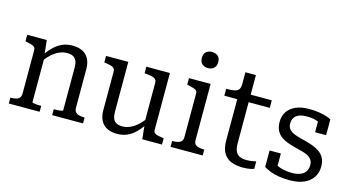

<svg xmlns="http://www.w3.org/2000/svg" viewBox="-84 -1105 2649 1449"><g transform="rotate(15 1241.0 -381.0)"><path d="M40 0V-46H43Q67 -46 85 -51Q103 -56 112 -68Q121 -80 121 -102V-439Q121 -454 113.5 -461.5Q106 -469 90 -474Q74 -479 50 -484L40 -486V-537H193L205 -424L210 -418V-56Q210 -53 221 -50.5Q232 -48 248 -47Q264 -46 277 -46H281V0ZM620 0H379V-46H382Q395 -46 411 -47Q427 -48 438.5 -50.5Q450 -53 450 -56V-390Q450 -421 442 -441Q434 -461 416 -471.5Q398 -482 368 -482Q337 -482 307 -469Q277 -456 248.5 -430Q220 -404 192 -365V-418Q219 -459 249.5 -488Q280 -517 315 -532Q350 -547 392 -547Q438 -547 470.5 -531Q503 -515 520.5 -482.5Q538 -450 538 -401V-102Q538 -80 547.5 -68Q557 -56 575 -51Q593 -46 617 -46H620Z M830 -537V-147Q830 -117 838 -96Q846 -75 864 -65Q882 -55 912 -55Q943 -55 972 -68Q1001 -81 1029.5 -106.5Q1058 -132 1085 -172V-118Q1058 -77 1028 -48Q998 -19 963.5 -4.5Q929 10 888 10Q842 10 809.5 -6Q777 -22 759.5 -55Q742 -88 742 -136V-437Q742 -461 724.5 -470Q707 -479 670 -484L656 -486V-537ZM1155 -537V-90Q1155 -76 1164.5 -68.5Q1174 -61 1191 -57Q1208 -53 1231 -50L1237 -49V0H1083L1071 -115L1067 -122V-437Q1067 -461 1049 -470.5Q1031 -480 994 -484L971 -486V-537Z M1422 -647Q1394 -647 1376 -663Q1358 -679 1358 -711Q1358 -742 1376 -757.5Q1394 -773 1422 -773Q1450 -773 1468 -757.5Q1486 -742 1486 -711Q1486 -679 1468 -663Q1450 -647 1422 -647ZM1473 -537V-98Q1473 -67 1494.5 -56.5Q1516 -46 1552 -46H1555V0H1304V-46H1307Q1343 -46 1364.5 -56.5Q1386 -67 1386 -98V-439Q1386 -461 1368 -468.5Q1350 -476 1314 -484L1304 -486V-537Z M1596 -478V-532H1606Q1638 -532 1660 -536.5Q1682 -541 1693 -555Q1704 -569 1704 -597L1768 -537H1951V-478ZM1786 -158Q1786 -118 1797 -94.5Q1808 -71 1830 -61.5Q1852 -52 1882 -52Q1907 -52 1928 -55.5Q1949 -59 1957 -62V-3Q1947 1 1932.5 4Q1918 7 1902 8.5Q1886 10 1870 10Q1824 10 1784.5 -3.5Q1745 -17 1721 -53.5Q1697 -90 1697 -157V-522L1704 -530V-690H1786Z M2358 -140Q2358 -164 2347 -180Q2336 -196 2317 -206.5Q2298 -217 2273.5 -224Q2249 -231 2222 -237Q2190 -245 2159 -255.5Q2128 -266 2103.5 -283Q2079 -300 2064.5 -327.5Q2050 -355 2050 -396Q2050 -441 2072 -475Q2094 -509 2137 -528Q2180 -547 2240 -547Q2287 -547 2322 -541Q2357 -535 2380.5 -527Q2404 -519 2415 -512V-389H2329V-491Q2340 -490 2347 -487.5Q2354 -485 2358.5 -479.5Q2363 -474 2365 -465.5Q2367 -457 2366 -446Q2354 -460 2335 -469.5Q2316 -479 2292 -483.5Q2268 -488 2240 -488Q2183 -488 2156.5 -466Q2130 -444 2130 -406Q2130 -381 2141 -365Q2152 -349 2171.5 -339Q2191 -329 2216 -322Q2241 -315 2269 -308Q2300 -300 2330.5 -289.5Q2361 -279 2386 -262Q2411 -245 2426 -218Q2441 -191 2441 -150Q2441 -103 2417.5 -66.5Q2394 -30 2348.5 -9.5Q2303 11 2236 11Q2188 11 2150 4.5Q2112 -2 2083 -13.5Q2054 -25 2033 -38V-167H2121V-30Q2106 -38 2097.5 -46Q2089 -54 2085.5 -62Q2082 -70 2082.5 -78.5Q2083 -87 2085 -96Q2100 -82 2122 -71Q2144 -60 2173 -53.5Q2202 -47 2236 -47Q2277 -47 2303.5 -57.5Q2330 -68 2344 -88.5Q2358 -109 2358 -140Z"/></g></svg>

Font: Roboto Serif 20pt SemiCondensed
Style: Regular
Weight: 400
Width: 4
Version: Version 1.008